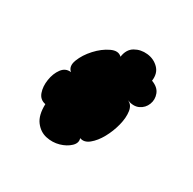

<svg xmlns="http://www.w3.org/2000/svg" viewBox="-82 -324 466 464"><g transform="rotate(30 151.5 -92.0)"><path d="M54 -13Q38 -16 32.5 -31.5Q27 -47 30 -66.5Q33 -86 43 -99.5Q53 -113 69 -111Q57 -121 64.5 -140.5Q72 -160 88.5 -178Q105 -196 124 -205Q143 -214 154 -203Q157 -225 172.5 -234Q188 -243 207 -241Q226 -239 239 -226Q252 -213 249 -191Q268 -184 273.5 -169.5Q279 -155 273.5 -141Q268 -127 254.5 -120.5Q241 -114 222 -121Q235 -116 237.5 -99Q240 -82 234.5 -60.5Q229 -39 218.5 -20Q208 -1 194.5 10Q181 21 168 16Q172 28 161 38.5Q150 49 132.5 54Q115 59 96.5 55Q78 51 65.5 34.5Q53 18 54 -13Z"/></g></svg>

Font: Rubik Bubbles
Style: Regular
Weight: 400
Designer: Hubert and Fischer, NaN
Foundry: Hubert and Fischer, NaN
Version: Version 2.200